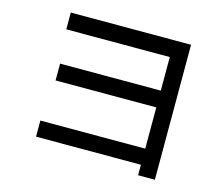

<svg xmlns="http://www.w3.org/2000/svg" viewBox="-105 -840 1210 1036"><g transform="rotate(15 500.0 -322.0)"><path d="M839.8 54.7H746.1V-3.9H160.2V-93.8H746.1V-324.2H183.6V-418H746.1V-605.5H168V-699.2H839.8Z"/></g></svg>

Font: WenQuanYi Micro Hei Mono
Style: Regular
Weight: 400
Foundry: Ascender Corporation
Version: Version 0.2.0-beta